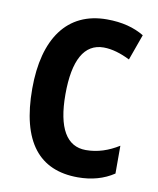

<svg xmlns="http://www.w3.org/2000/svg" viewBox="-69 -608 554 673"><g transform="rotate(10 208.0 -271.5)"><path d="M253 10C302 10 345 -2 381 -26V-125C344 -102 306 -89 264 -89C196 -89 160 -149 160 -269C160 -391 195 -454 264 -454C294 -454 326 -444 358 -428L391 -520C356 -541 313 -553 258 -553C117 -553 42 -447 42 -269C42 -79 116 10 253 10Z"/></g></svg>

Font: Noto Sans Thai Cond SemBd
Style: Regular
Weight: 600
Width: 3
Designer: Monotype Design Team
Foundry: Monotype Imaging Inc.
Version: Version 2.002